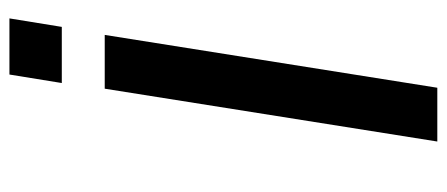

<svg xmlns="http://www.w3.org/2000/svg" viewBox="-290 -657 947 407"><g transform="rotate(-90 183.5 -453.5)"><path d="M87 0 199 -705H313L201 0ZM211 -796 229 -907H348L330 -796Z"/></g></svg>

Font: Nunito Sans 7pt Expanded Medium
Style: Italic
Weight: 500
Width: 7
Italic angle: -9°
Designer: Vernon Adams
Foundry: Vernon Adams
Version: Version 3.101;gftools[0.9.27]